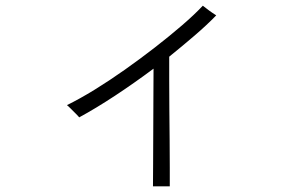

<svg xmlns="http://www.w3.org/2000/svg" viewBox="-20 -591 1040 674"><path d="M517 63Q517 35 517.5 -16.5Q518 -68 518 -129.5Q518 -191 518.5 -249.5Q519 -308 519 -350Q452 -300 384.5 -255.5Q317 -211 258 -179Q256 -182 246.5 -191.5Q237 -201 227.5 -210.5Q218 -220 215 -222Q260 -244 312 -276Q364 -308 418.5 -346.5Q473 -385 524.5 -425Q576 -465 619.5 -502.5Q663 -540 692 -571Q695 -569 705 -561Q715 -553 725.5 -546Q736 -539 739 -537Q706 -503 663.5 -466.5Q621 -430 574 -392Q574 -359 574 -310.5Q574 -262 574.5 -207Q575 -152 575.5 -99Q576 -46 576 -3Q576 40 576 63Z"/></svg>

Font: Zen Kaku Gothic Antique
Style: Regular
Weight: 400
Designer: Yoshimichi Ohira
Foundry: Positype
Version: Version 1.001